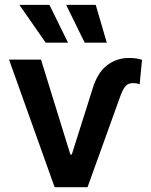

<svg xmlns="http://www.w3.org/2000/svg" viewBox="-20 -778 628 798"><path d="M150.4 -530.3 272.5 -135.7H278.3L363.3 -404.3Q383.3 -474.1 423.6 -505.6Q463.9 -537.1 516.6 -537.1Q548.3 -537.1 570.3 -529.3L560.5 -427.7Q548.3 -432.6 532.2 -432.6Q512.2 -432.6 500.7 -418.7Q489.3 -404.8 477.5 -371.1L343.8 0H207L17.6 -530.3ZM60.5 -757.8H185.5L262.7 -600.6H169.9ZM254.9 -757.8H377.9L423.8 -600.6H332Z"/></svg>

Font: Pretendard GOV SemiBold
Style: Regular
Weight: 600
Designer: Base glyphs from Inter by Rasmus Andersson; Hangeul glyphs from Noto Sans CJK(Source Han Sans) by Jang Soo-young and Kan
Foundry: Kil Hyung-jin
Version: Version 1.309